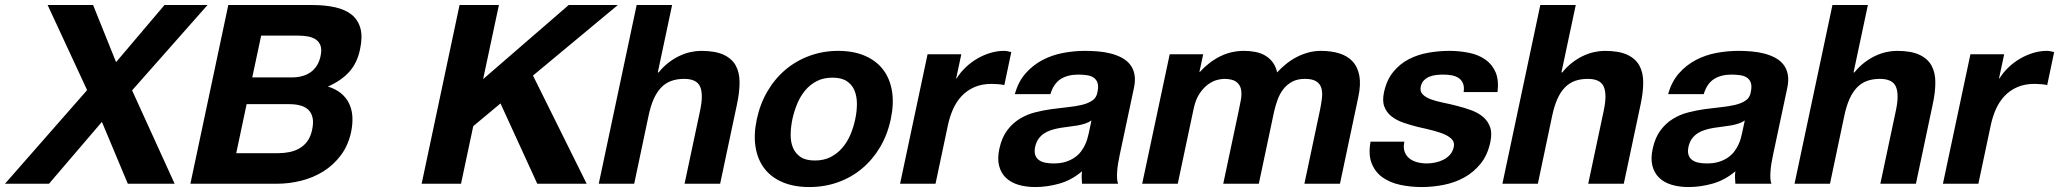

<svg xmlns="http://www.w3.org/2000/svg" viewBox="-98 -734 8226 767"><path d="M92.3 -713.9H273.9L365.7 -485.8L559.1 -713.9H731L429.7 -373L599.6 0H412.6L309.1 -247.1L97.7 0H-78.1L250 -374Z M1013.7 -122.1Q1036.6 -122.1 1058.3 -126.5Q1080.1 -130.9 1098.4 -141.4Q1116.7 -151.9 1129.9 -169.9Q1143.1 -188 1148.9 -215.8Q1154.8 -243.2 1150.9 -262.7Q1147 -282.2 1134.8 -294.4Q1122.6 -306.6 1103 -312.3Q1083.5 -317.9 1058.1 -317.9H887.2L845.7 -122.1ZM1149.9 -713.9Q1201.2 -713.9 1241.2 -704.8Q1281.2 -695.8 1306.9 -675.3Q1332.5 -654.8 1341.8 -620.8Q1351.1 -586.9 1340.3 -537.1Q1329.1 -482.4 1297.1 -447Q1265.1 -411.6 1211.9 -388.2Q1242.7 -378.9 1263.7 -361.8Q1284.7 -344.7 1296.1 -321.5Q1307.6 -298.3 1309.6 -269.3Q1311.5 -240.2 1304.7 -207Q1293 -152.8 1263.4 -113.5Q1233.9 -74.2 1193.4 -49.1Q1152.8 -23.9 1105 -12Q1057.1 0 1008.8 0H662.6L814 -713.9ZM1068.4 -424.8Q1089.4 -424.8 1108.2 -429.7Q1127 -434.6 1141.8 -444.8Q1156.7 -455.1 1167.2 -471.2Q1177.7 -487.3 1182.6 -509.8Q1188 -535.2 1182.6 -551Q1177.2 -566.9 1164.1 -575.9Q1150.9 -585 1132.1 -588.4Q1113.3 -591.8 1092.3 -591.8H945.3L909.7 -424.8Z M1895 -713.9 1832 -418 2173.8 -713.9H2370.1L2031.2 -432.1L2245.6 0H2048.3L1901.4 -320.8L1792.5 -230L1743.7 0H1586.4L1737.8 -713.9Z M2586.9 -713.9 2529.8 -444.8H2533.2Q2551.3 -467.3 2572.5 -483.6Q2593.8 -500 2616 -510.5Q2638.2 -521 2660.4 -525.9Q2682.6 -530.8 2702.6 -530.8Q2759.3 -530.8 2792.5 -515.4Q2825.7 -500 2841.1 -472.2Q2856.4 -444.3 2856.4 -405Q2856.4 -365.7 2846.2 -317.9L2778.8 0H2636.7L2698.7 -292Q2712.4 -356 2699 -387.5Q2685.5 -418.9 2634.8 -418.9Q2606 -418.9 2583.3 -410.6Q2560.5 -402.3 2543.2 -384.3Q2525.9 -366.2 2513.4 -338.4Q2501 -310.5 2492.7 -271L2435.5 0H2293.9L2445.3 -713.9Z M2925.3 -257.8Q2938.5 -319.8 2968.3 -370.1Q2998 -420.4 3040.5 -456.1Q3083 -491.7 3136.5 -511.2Q3189.9 -530.8 3250.5 -530.8Q3311.5 -530.8 3356.9 -511.2Q3402.3 -491.7 3429.7 -456.1Q3457 -420.4 3465.3 -370.1Q3473.6 -319.8 3460.4 -257.8Q3447.3 -195.8 3417.5 -145.8Q3387.7 -95.7 3345.2 -60.3Q3302.7 -24.9 3249.3 -5.9Q3195.8 13.2 3134.8 13.2Q3074.2 13.2 3028.8 -5.9Q2983.4 -24.9 2956.1 -60.3Q2928.7 -95.7 2920.4 -145.8Q2912.1 -195.8 2925.3 -257.8ZM3067.4 -257.8Q3061 -226.6 3060.5 -197Q3060.1 -167.5 3069.6 -144.3Q3079.1 -121.1 3100.1 -106.9Q3121.1 -92.8 3157.2 -92.8Q3193.4 -92.8 3220.7 -106.9Q3248 -121.1 3267.6 -144.3Q3287.1 -167.5 3299.6 -197Q3312 -226.6 3318.4 -257.8Q3325.2 -289.1 3325.2 -318.8Q3325.2 -348.6 3315.7 -372.1Q3306.2 -395.5 3284.9 -409.7Q3263.7 -423.8 3227.5 -423.8Q3191.4 -423.8 3164.3 -409.7Q3137.2 -395.5 3117.9 -372.1Q3098.6 -348.6 3086.4 -318.8Q3074.2 -289.1 3067.4 -257.8Z M3742.2 -517.1 3721.7 -420.9H3723.6Q3738.8 -445.3 3760.3 -465.6Q3781.7 -485.8 3806.6 -500.2Q3831.5 -514.6 3858.6 -522.7Q3885.7 -530.8 3912.1 -530.8Q3918.9 -530.8 3926.5 -529.5Q3934.1 -528.3 3941.9 -525.9L3914.1 -394Q3904.3 -396.5 3890.4 -397.7Q3876.5 -398.9 3863.8 -398.9Q3824.2 -398.9 3794.7 -386Q3765.1 -373 3743.9 -350.6Q3722.7 -328.1 3709.2 -297.9Q3695.8 -267.6 3688.5 -232.9L3639.2 0H3497.6L3607.4 -517.1Z M4262.2 -252.9Q4251.5 -245.1 4237.3 -240.5Q4223.1 -235.8 4206.8 -232.9Q4190.4 -230 4172.9 -228Q4155.3 -226.1 4137.7 -223.1Q4120.6 -220.2 4104.2 -215.3Q4087.9 -210.4 4074.5 -201.9Q4061 -193.4 4051.3 -180.2Q4041.5 -167 4037.1 -147Q4033.2 -127.4 4037.6 -114.7Q4042 -102.1 4052.5 -94.5Q4063 -86.9 4078.1 -84Q4093.3 -81.1 4110.8 -81.1Q4138.7 -81.1 4159.2 -87.6Q4179.7 -94.2 4194.8 -104.7Q4210 -115.2 4220 -128.4Q4230 -141.6 4236.3 -155Q4242.7 -168.5 4245.8 -180.2Q4249 -191.9 4251 -200.2ZM3956.1 -357.9Q3969.7 -407.7 3999 -440.9Q4028.3 -474.1 4066.4 -494.1Q4104.5 -514.2 4148.7 -522.5Q4192.9 -530.8 4236.3 -530.8Q4262.2 -530.8 4288.6 -528.6Q4314.9 -526.4 4338.9 -520.3Q4362.8 -514.2 4382.8 -503.7Q4402.8 -493.2 4416 -476.8Q4429.2 -460.4 4433.8 -437.5Q4438.5 -414.6 4432.1 -383.8L4375 -115.2Q4371.1 -97.7 4368.4 -80.3Q4365.7 -63 4364.7 -47.9Q4363.8 -32.7 4364.5 -20.3Q4365.2 -7.8 4368.7 0H4224.6Q4223.6 -12.2 4223.1 -24.7Q4222.7 -37.1 4224.6 -49.8Q4183.1 -14.6 4134.5 -0.7Q4085.9 13.2 4037.6 13.2Q4000.5 13.2 3970.2 4.2Q3939.9 -4.9 3920.2 -23.9Q3900.4 -43 3893.1 -72Q3885.7 -101.1 3894.5 -141.1Q3904.3 -185.1 3925.5 -213.4Q3946.8 -241.7 3974.9 -259Q4002.9 -276.4 4036.1 -284.9Q4069.3 -293.5 4102.8 -298.1Q4136.2 -302.7 4167.7 -305.9Q4199.2 -309.1 4224.4 -315.2Q4249.5 -321.3 4266.1 -332.8Q4282.7 -344.2 4286.1 -366.2Q4291 -388.7 4286.6 -402.3Q4282.2 -416 4271.2 -423.6Q4260.3 -431.2 4243.9 -433.6Q4227.5 -436 4209 -436Q4167 -436 4138.9 -418Q4110.8 -399.9 4098.1 -357.9Z M4708.5 -517.1 4693.4 -446.8H4695.3Q4731.9 -486.8 4776.1 -508.8Q4820.3 -530.8 4871.6 -530.8Q4896 -530.8 4917.7 -526.4Q4939.5 -522 4956.8 -511.7Q4974.1 -501.5 4986.3 -485.1Q4998.5 -468.8 5003.9 -444.8Q5019.5 -461.9 5038.6 -477.5Q5057.6 -493.2 5079.6 -504.9Q5101.6 -516.6 5126.7 -523.7Q5151.9 -530.8 5178.7 -530.8Q5219.7 -530.8 5252.2 -520.8Q5284.7 -510.7 5305.2 -488.8Q5325.7 -466.8 5332.3 -431.6Q5338.9 -396.5 5328.1 -346.2L5254.9 0H5112.8L5174.8 -293Q5180.2 -318.8 5182.9 -341.8Q5185.5 -364.7 5180.7 -381.8Q5175.8 -398.9 5160.4 -408.9Q5145 -418.9 5114.7 -418.9Q5085 -418.9 5063.7 -407.5Q5042.5 -396 5028.3 -377.4Q5014.2 -358.9 5005.6 -335.4Q4997.1 -312 4991.7 -288.1L4930.7 0H4788.6L4850.1 -290Q4855 -312.5 4859.1 -335.4Q4863.3 -358.4 4859.6 -377Q4856 -395.5 4840.6 -407.2Q4825.2 -418.9 4791.5 -418.9Q4781.2 -418.9 4763.9 -414.6Q4746.6 -410.2 4728.5 -397.2Q4710.4 -384.3 4694.6 -361.1Q4678.7 -337.9 4670.4 -299.8L4606.9 0H4464.8L4574.7 -517.1Z M5512.2 -168Q5507.3 -145 5512.9 -128.7Q5518.6 -112.3 5531.7 -101.6Q5544.9 -90.8 5563.5 -85.9Q5582 -81.1 5602.5 -81.1Q5617.7 -81.1 5634.8 -84.5Q5651.9 -87.9 5667.2 -95.5Q5682.6 -103 5694.1 -115.7Q5705.6 -128.4 5709.5 -147Q5712.9 -163.1 5704.3 -174.6Q5695.8 -186 5677 -195.1Q5658.2 -204.1 5629.9 -211.7Q5601.6 -219.2 5565.4 -227.1Q5536.1 -234.4 5508.5 -243.9Q5481 -253.4 5461.2 -268.8Q5441.4 -284.2 5432.4 -307.4Q5423.3 -330.6 5430.7 -365.2Q5441.4 -414.6 5467.8 -446.8Q5494.1 -479 5530 -497.6Q5565.9 -516.1 5607.9 -523.4Q5649.9 -530.8 5691.4 -530.8Q5733.4 -530.8 5771 -522.9Q5808.6 -515.1 5835.7 -496.1Q5862.8 -477.1 5876.5 -445.6Q5890.1 -414.1 5884.3 -366.2H5749Q5752 -386.7 5746.6 -400.1Q5741.2 -413.6 5730 -421.6Q5718.8 -429.7 5702.4 -432.9Q5686 -436 5667 -436Q5654.8 -436 5640.6 -434.6Q5626.5 -433.1 5613.8 -428.2Q5601.1 -423.3 5591.1 -413.8Q5581.1 -404.3 5577.6 -388.2Q5573.7 -369.1 5585.2 -357.2Q5596.7 -345.2 5617.7 -337.4Q5638.7 -329.6 5666.5 -324Q5694.3 -318.4 5722.7 -311Q5752 -303.7 5779.3 -293.7Q5806.6 -283.7 5826.2 -267.3Q5845.7 -251 5854.5 -226.6Q5863.3 -202.1 5855.5 -166Q5844.7 -114.7 5816.9 -80.3Q5789.1 -45.9 5751.5 -25.1Q5713.9 -4.4 5669.7 4.4Q5625.5 13.2 5581.5 13.2Q5536.6 13.2 5495.6 4.4Q5454.6 -4.4 5425 -25.4Q5395.5 -46.4 5381.6 -81.3Q5367.7 -116.2 5377 -168Z M6196.8 -713.9 6139.6 -444.8H6143.1Q6161.1 -467.3 6182.4 -483.6Q6203.6 -500 6225.8 -510.5Q6248 -521 6270.3 -525.9Q6292.5 -530.8 6312.5 -530.8Q6369.1 -530.8 6402.3 -515.4Q6435.5 -500 6450.9 -472.2Q6466.3 -444.3 6466.3 -405Q6466.3 -365.7 6456.1 -317.9L6388.7 0H6246.6L6308.6 -292Q6322.3 -356 6308.8 -387.5Q6295.4 -418.9 6244.6 -418.9Q6215.8 -418.9 6193.1 -410.6Q6170.4 -402.3 6153.1 -384.3Q6135.7 -366.2 6123.3 -338.4Q6110.8 -310.5 6102.5 -271L6045.4 0H5903.8L6055.2 -713.9Z M6872.1 -252.9Q6861.3 -245.1 6847.2 -240.5Q6833 -235.8 6816.7 -232.9Q6800.3 -230 6782.7 -228Q6765.1 -226.1 6747.6 -223.1Q6730.5 -220.2 6714.1 -215.3Q6697.8 -210.4 6684.3 -201.9Q6670.9 -193.4 6661.1 -180.2Q6651.4 -167 6647 -147Q6643.1 -127.4 6647.5 -114.7Q6651.9 -102.1 6662.4 -94.5Q6672.9 -86.9 6688 -84Q6703.1 -81.1 6720.7 -81.1Q6748.5 -81.1 6769 -87.6Q6789.6 -94.2 6804.7 -104.7Q6819.8 -115.2 6829.8 -128.4Q6839.8 -141.6 6846.2 -155Q6852.5 -168.5 6855.7 -180.2Q6858.9 -191.9 6860.8 -200.2ZM6565.9 -357.9Q6579.6 -407.7 6608.9 -440.9Q6638.2 -474.1 6676.3 -494.1Q6714.4 -514.2 6758.5 -522.5Q6802.7 -530.8 6846.2 -530.8Q6872.1 -530.8 6898.4 -528.6Q6924.8 -526.4 6948.7 -520.3Q6972.7 -514.2 6992.7 -503.7Q7012.7 -493.2 7025.9 -476.8Q7039.1 -460.4 7043.7 -437.5Q7048.3 -414.6 7042 -383.8L6984.9 -115.2Q6981 -97.7 6978.3 -80.3Q6975.6 -63 6974.6 -47.9Q6973.6 -32.7 6974.4 -20.3Q6975.1 -7.8 6978.5 0H6834.5Q6833.5 -12.2 6833 -24.7Q6832.5 -37.1 6834.5 -49.8Q6793 -14.6 6744.4 -0.7Q6695.8 13.2 6647.5 13.2Q6610.4 13.2 6580.1 4.2Q6549.8 -4.9 6530 -23.9Q6510.3 -43 6502.9 -72Q6495.6 -101.1 6504.4 -141.1Q6514.2 -185.1 6535.4 -213.4Q6556.6 -241.7 6584.7 -259Q6612.8 -276.4 6646 -284.9Q6679.2 -293.5 6712.6 -298.1Q6746.1 -302.7 6777.6 -305.9Q6809.1 -309.1 6834.2 -315.2Q6859.4 -321.3 6876 -332.8Q6892.6 -344.2 6896 -366.2Q6900.9 -388.7 6896.5 -402.3Q6892.1 -416 6881.1 -423.6Q6870.1 -431.2 6853.8 -433.6Q6837.4 -436 6818.8 -436Q6776.9 -436 6748.8 -418Q6720.7 -399.9 6708 -357.9Z M7363.8 -713.9 7306.6 -444.8H7310.1Q7328.1 -467.3 7349.4 -483.6Q7370.6 -500 7392.8 -510.5Q7415 -521 7437.3 -525.9Q7459.5 -530.8 7479.5 -530.8Q7536.1 -530.8 7569.3 -515.4Q7602.5 -500 7617.9 -472.2Q7633.3 -444.3 7633.3 -405Q7633.3 -365.7 7623 -317.9L7555.7 0H7413.6L7475.6 -292Q7489.3 -356 7475.8 -387.5Q7462.4 -418.9 7411.6 -418.9Q7382.8 -418.9 7360.1 -410.6Q7337.4 -402.3 7320.1 -384.3Q7302.7 -366.2 7290.3 -338.4Q7277.8 -310.5 7269.5 -271L7212.4 0H7070.8L7222.2 -713.9Z M7908.2 -517.1 7887.7 -420.9H7889.6Q7904.8 -445.3 7926.3 -465.6Q7947.8 -485.8 7972.7 -500.2Q7997.6 -514.6 8024.7 -522.7Q8051.8 -530.8 8078.1 -530.8Q8085 -530.8 8092.5 -529.5Q8100.1 -528.3 8107.9 -525.9L8080.1 -394Q8070.3 -396.5 8056.4 -397.7Q8042.5 -398.9 8029.8 -398.9Q7990.2 -398.9 7960.7 -386Q7931.2 -373 7909.9 -350.6Q7888.7 -328.1 7875.2 -297.9Q7861.8 -267.6 7854.5 -232.9L7805.2 0H7663.6L7773.4 -517.1Z"/></svg>

Font: XB Khoramshahr
Style: Bold Italic
Weight: 700
Italic angle: -12°
Designer: Behnam
Foundry: Irmug
Version: Version 8.005 2009